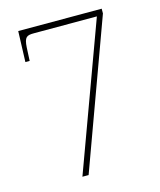

<svg xmlns="http://www.w3.org/2000/svg" viewBox="-108 -790 726 869"><g transform="rotate(-15 255.0 -356.0)"><path d="M421 -684 170 0H199L451 -690V-712H60L55 -568H75L78 -630C81 -679 92 -684 127 -684Z"/></g></svg>

Font: Noto Serif Sinhala SemiCondensed Thin
Style: Regular
Weight: 100
Width: 4
Designer: Jelle Bosma - Monotype Design Team
Foundry: Monotype Imaging Inc.
Version: Version 2.007